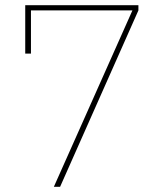

<svg xmlns="http://www.w3.org/2000/svg" viewBox="-20 -718 640 738"><path d="M211 0H187L489 -678H99V-512H77V-698H512V-678Z"/></svg>

Font: IBM Plex Sans Thin
Style: Regular
Weight: 100
Designer: Mike Abbink, Paul van der Laan, Pieter van Rosmalen
Foundry: Bold Monday
Version: Version 3.0